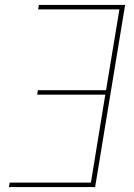

<svg xmlns="http://www.w3.org/2000/svg" viewBox="-20 -755 540 775"><path d="M16 0 19 -18H347L405 -373H130L133 -391H408L462 -717H134L137 -735H485L364 0Z"/></svg>

Font: Iosevka Term Curly Th Obl
Style: Regular
Weight: 100
Italic angle: -9°
Designer: Belleve Invis
Foundry: Belleve Invis
Version: Version 32.3.0